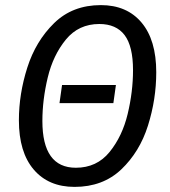

<svg xmlns="http://www.w3.org/2000/svg" viewBox="-20 -720 664 752"><path d="M592 -437Q592 -331 559.5 -228Q527 -125 455 -56.5Q383 12 272 12Q170 12 112 -56Q54 -124 54 -249Q54 -352 87 -455.5Q120 -559 192 -629.5Q264 -700 375 -700Q477 -700 534.5 -631.5Q592 -563 592 -437ZM146 -246Q146 -63 277 -63Q359 -63 409 -124.5Q459 -186 480 -273.5Q501 -361 501 -445Q501 -539 468 -582.5Q435 -626 369 -626Q288 -626 238 -565Q188 -504 167 -416.5Q146 -329 146 -246ZM424 -316H213L223 -387H434Z"/></svg>

Font: Fira Sans Condensed
Style: Italic
Weight: 400
Width: 3
Italic angle: -8°
Designer: bBox Type GmbH & Carrois Corporate GbR & Edenspiekermann AG
Foundry: bBox Type GmbH & Carrois Corporate GbR & Edenspiekermann AG
Version: Version 4.301